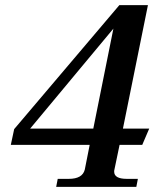

<svg xmlns="http://www.w3.org/2000/svg" viewBox="-20 -725 613 745"><path d="M204 -31H247Q300 -31 309 -67L328 -163H22L35 -224L443 -705H554L457 -226H559L532 -163H444L424 -67Q423 -64 423 -59Q423 -31 472 -31H515L509 0H198ZM342 -226 420 -614 97 -226Z"/></svg>

Font: Taviraj Medium
Style: Italic
Weight: 500
Italic angle: -12°
Designer: Katatrad Team
Foundry: CadsonDemak
Version: Version 1.001